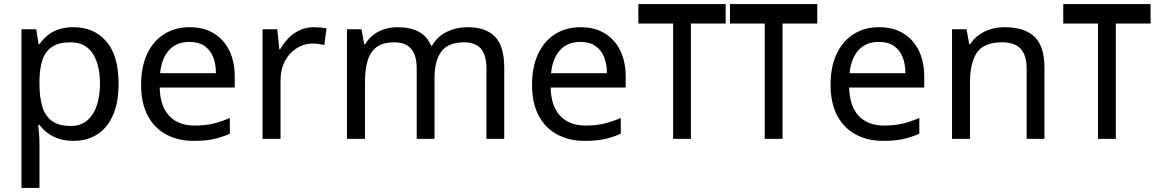

<svg xmlns="http://www.w3.org/2000/svg" viewBox="-20 -679 5657 939"><path d="M340 -546Q439 -546 499.5 -477Q560 -408 560 -269Q560 -178 532.5 -115.5Q505 -53 455.5 -21.5Q406 10 339 10Q298 10 266 -1Q234 -12 211.5 -29.5Q189 -47 173 -68H167Q169 -51 171 -25Q173 1 173 20V240H85V-536H157L169 -463H173Q189 -486 211.5 -505Q234 -524 265.5 -535Q297 -546 340 -546ZM324 -472Q270 -472 237 -451.5Q204 -431 189 -390Q174 -349 173 -286V-269Q173 -203 187 -157Q201 -111 234.5 -87Q268 -63 326 -63Q375 -63 406.5 -90Q438 -117 453.5 -163.5Q469 -210 469 -270Q469 -362 433.5 -417Q398 -472 324 -472Z M907 -546Q976 -546 1025.5 -516Q1075 -486 1101.5 -431.5Q1128 -377 1128 -304V-251H761Q763 -160 807.5 -112.5Q852 -65 932 -65Q983 -65 1022.5 -74.5Q1062 -84 1104 -102V-25Q1063 -7 1023 1.5Q983 10 928 10Q852 10 793.5 -21Q735 -52 702.5 -113.5Q670 -175 670 -264Q670 -352 699.5 -415Q729 -478 782.5 -512Q836 -546 907 -546ZM906 -474Q843 -474 806.5 -433.5Q770 -393 763 -321H1036Q1036 -367 1022 -401Q1008 -435 979.5 -454.5Q951 -474 906 -474Z M1514 -546Q1529 -546 1546.5 -544.5Q1564 -543 1577 -540L1566 -459Q1553 -462 1537.5 -464Q1522 -466 1508 -466Q1477 -466 1449 -453Q1421 -440 1399 -416.5Q1377 -393 1364.5 -360Q1352 -327 1352 -286V0H1264V-536H1336L1346 -438H1350Q1367 -468 1391 -492.5Q1415 -517 1446 -531.5Q1477 -546 1514 -546Z M2265 -546Q2356 -546 2401 -499.5Q2446 -453 2446 -349V0H2359V-345Q2359 -408 2332.5 -440Q2306 -472 2250 -472Q2172 -472 2138.5 -427Q2105 -382 2105 -296V0H2018V-345Q2018 -387 2006 -415.5Q1994 -444 1970 -458Q1946 -472 1908 -472Q1854 -472 1823 -449.5Q1792 -427 1778.5 -384Q1765 -341 1765 -278V0H1677V-536H1748L1761 -463H1766Q1783 -491 1807.5 -509.5Q1832 -528 1862 -537Q1892 -546 1924 -546Q1986 -546 2027.5 -524Q2069 -502 2088 -456H2093Q2120 -502 2166.5 -524Q2213 -546 2265 -546Z M2819 -546Q2888 -546 2937.5 -516Q2987 -486 3013.5 -431.5Q3040 -377 3040 -304V-251H2673Q2675 -160 2719.5 -112.5Q2764 -65 2844 -65Q2895 -65 2934.5 -74.5Q2974 -84 3016 -102V-25Q2975 -7 2935 1.5Q2895 10 2840 10Q2764 10 2705.5 -21Q2647 -52 2614.5 -113.5Q2582 -175 2582 -264Q2582 -352 2611.5 -415Q2641 -478 2694.5 -512Q2748 -546 2819 -546ZM2818 -474Q2755 -474 2718.5 -433.5Q2682 -393 2675 -321H2948Q2948 -367 2934 -401Q2920 -435 2891.5 -454.5Q2863 -474 2818 -474Z M3529 -659V-564H3359V0H3272V-564H3102V-659Z M3977 -659V-564H3807V0H3720V-564H3550V-659Z M4279 -546Q4348 -546 4397.5 -516Q4447 -486 4473.5 -431.5Q4500 -377 4500 -304V-251H4133Q4135 -160 4179.5 -112.5Q4224 -65 4304 -65Q4355 -65 4394.5 -74.5Q4434 -84 4476 -102V-25Q4435 -7 4395 1.5Q4355 10 4300 10Q4224 10 4165.5 -21Q4107 -52 4074.5 -113.5Q4042 -175 4042 -264Q4042 -352 4071.5 -415Q4101 -478 4154.5 -512Q4208 -546 4279 -546ZM4278 -474Q4215 -474 4178.5 -433.5Q4142 -393 4135 -321H4408Q4408 -367 4394 -401Q4380 -435 4351.5 -454.5Q4323 -474 4278 -474Z M4894 -546Q4990 -546 5039 -499.5Q5088 -453 5088 -349V0H5001V-343Q5001 -408 4972 -440Q4943 -472 4881 -472Q4792 -472 4758 -422Q4724 -372 4724 -278V0H4636V-536H4707L4720 -463H4725Q4743 -491 4769.5 -509.5Q4796 -528 4828 -537Q4860 -546 4894 -546Z M5607 -659V-564H5437V0H5350V-564H5180V-659Z"/></svg>

Font: ubangla05
Style: Book
Weight: 400
Designer: Jelle Bosma - Monotype Design Team
Foundry: Monotype Imaging Inc.
Version: Version 2.003